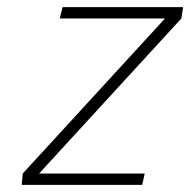

<svg xmlns="http://www.w3.org/2000/svg" viewBox="-20 -520 535 540"><path d="M44 -32 444 -468H148L156 -500H495L490 -468L90 -32H387L380 0H41Z"/></svg>

Font: Cairo ExtraLight
Style: Italic
Weight: 275
Italic angle: -13°
Designer: Mohamed Gaber, Accademia di Belle Arti di Urbino and others
Foundry: Kief Type Foundry, Accademia di Belle Arti di Urbino and others
Version: Version 3.011